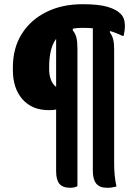

<svg xmlns="http://www.w3.org/2000/svg" viewBox="-20 -730 640 910"><path d="M367 -598Q344 -598 325 -594V-586Q338 -570 342.5 -550.5Q347 -531 347 -499V152Q335 160 313 160Q277 160 261.5 141Q246 122 246 82V-211Q233 -208 217 -208H211Q132 -208 86.5 -259.5Q41 -311 41 -399V-411Q41 -502 83 -569Q125 -636 199.5 -673Q274 -710 370 -710H374Q448 -710 490 -697.5Q532 -685 551 -665Q572 -645 572 -608Q572 -586 566 -560H560Q530 -575 501 -583V-576Q512 -561 516.5 -543Q521 -525 521 -495V43Q521 72 523.5 99.5Q526 127 532 154Q521 157 511 158.5Q501 160 487 160Q452 160 436 140Q420 120 420 79V-596Q397 -598 367 -598ZM213 -399Q213 -375 221 -353Q229 -331 246 -318V-546Q228 -521 220.5 -487.5Q213 -454 213 -413Z"/></svg>

Font: Recursive Sn Csl St SmB
Style: Regular
Weight: 600
Version: Version 1.079;hotconv 1.0.112;makeotfexe 2.5.65598; ttfautoh